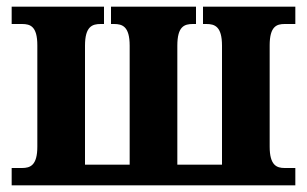

<svg xmlns="http://www.w3.org/2000/svg" viewBox="-20 -556 921 576"><path d="M15 0H866V-52H834C810 -52 789 -60 789 -116V-420C789 -477 810 -484 834 -484H866V-536H589V-484H599C624 -484 646 -477 646 -419V-62H512V-419C512 -477 533 -484 559 -484H568V-536H313V-484H322C347 -484 369 -477 369 -419V-62H235V-419C235 -477 257 -484 282 -484H292V-536H15V-484H46C71 -484 92 -477 92 -420V-116C92 -60 71 -52 46 -52H15Z"/></svg>

Font: Noto Serif SemiCondensed
Style: Bold
Weight: 700
Width: 4
Designer: Monotype Design Team
Foundry: Monotype Imaging Inc.
Version: Version 2.015